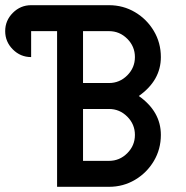

<svg xmlns="http://www.w3.org/2000/svg" viewBox="-45 -720 715 740"><path d="M490 -350Q575 -290 575 -200Q575 -145 548 -99.5Q521 -54 475.5 -27Q430 0 375 0H175V-600H75V-500Q34 -500 4.5 -529.5Q-25 -559 -25 -600Q-25 -641 4.5 -670.5Q34 -700 75 -700H375Q430 -700 475.5 -673Q521 -646 548 -600.5Q575 -555 575 -500Q575 -410 490 -350ZM375 -100Q416 -100 445.5 -129.5Q475 -159 475 -200Q475 -241 445.5 -270.5Q416 -300 375 -300H275V-100ZM375 -400Q416 -400 445.5 -429.5Q475 -459 475 -500Q475 -541 445.5 -570.5Q416 -600 375 -600H275V-400Z"/></svg>

Font: Monoikos Medium
Style: Regular
Weight: 500
Designer: Brian Krent
Version: Version 0.088